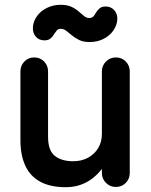

<svg xmlns="http://www.w3.org/2000/svg" viewBox="-20 -769 630 799"><path d="M253 10Q190 10 148 -12.5Q106 -35 85.5 -79Q65 -123 65 -186V-472Q65 -496 81.5 -513Q98 -530 122 -530Q147 -530 163.5 -513Q180 -496 180 -472V-200Q180 -142 208.5 -120Q237 -98 284 -98Q320 -98 347 -113Q374 -128 389 -153.5Q404 -179 404 -212V-472Q404 -496 421 -513Q438 -530 462 -530Q487 -530 503.5 -513Q520 -496 520 -472V-49Q520 -25 503.5 -8Q487 9 462 9Q438 9 421 -8Q404 -25 404 -49V-116L428 -102Q396 -46 352.5 -18Q309 10 253 10ZM165 -601Q142 -601 128.5 -617Q115 -633 117 -657Q119 -681 134 -702Q149 -723 175 -736Q201 -749 232 -749Q259 -749 276.5 -741Q294 -733 306.5 -722Q319 -711 329.5 -702.5Q340 -694 351 -694Q362 -694 368 -700Q374 -706 379 -716Q385 -726 394 -734Q403 -742 420 -742Q442 -742 456 -726Q470 -710 468 -686Q466 -662 451 -641Q436 -620 410.5 -607Q385 -594 353 -594Q327 -594 309.5 -602.5Q292 -611 279 -622Q266 -633 255.5 -641Q245 -649 233 -649Q222 -649 216.5 -642.5Q211 -636 205 -627Q200 -617 190.5 -609Q181 -601 165 -601Z"/></svg>

Font: National Park SemiBold
Style: Regular
Weight: 600
Designer: Andrea Herstowski, Ben Hoepner
Version: Version 1.009